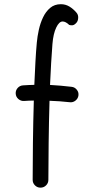

<svg xmlns="http://www.w3.org/2000/svg" viewBox="-20 -842 437 901"><path d="M53.7 -402.3Q52.7 -417.5 62.7 -429Q72.8 -440.4 87.9 -441.4Q116.2 -443.4 141.1 -443.8Q143.6 -499.5 146.2 -550.3Q148.9 -601.1 152.8 -642.6Q155.3 -670.4 162.1 -701.7Q168.9 -732.9 181.9 -760.3Q194.8 -787.6 215.3 -804.9Q235.8 -822.3 265.6 -822.3Q287.6 -822.3 305.7 -811.3Q323.7 -800.3 338.4 -783.2Q347.7 -772.9 346.9 -758.1Q346.2 -743.2 338.4 -734.9Q329.6 -725.1 321.3 -723.6Q313 -722.2 304.7 -725.1Q288.1 -741.2 273.9 -741.2Q257.3 -741.2 243.7 -712.4Q230 -683.6 226.1 -635.7Q222.7 -595.7 220 -546.4Q217.3 -497.1 214.8 -443.4Q263.2 -440.9 315.9 -434.6Q330.6 -433.1 340.3 -421.1Q350.1 -409.2 348.1 -394Q346.2 -379.4 334.2 -369.9Q322.3 -360.4 307.1 -362.3Q259.3 -367.7 212.4 -369.1Q209.5 -269.5 208.3 -170.7Q207 -71.8 207 2Q207 17.1 196.3 27.8Q185.5 38.6 169.9 38.6Q154.8 38.6 144 27.8Q133.3 17.1 133.3 2Q133.3 -71.8 134.5 -170.7Q135.7 -269.5 138.7 -370.1Q127.4 -370.1 116.2 -369.6Q105 -369.1 93.3 -368.2Q78.1 -367.2 66.4 -377.2Q54.7 -387.2 53.7 -402.3Z"/></svg>

Font: Mikhak-DS2-FD Regular
Style: Regular
Weight: 400
Designer: Amin Abedi
Version: Version 3.4